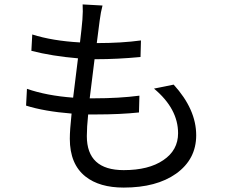

<svg xmlns="http://www.w3.org/2000/svg" viewBox="-20 -808 1040 869"><path d="M766 -425Q868 -313 868 -196Q868 -87 777 -22Q688 41 540 41Q430 41 367 -9Q296 -65 296 -180Q296 -219 304 -294Q180 -304 98 -330L102 -406Q191 -375 311 -366Q315 -395 322 -455Q330 -515 333 -544Q215 -554 122 -578L126 -652Q217 -623 342 -616Q350 -682 353 -719Q356 -759 354 -788L444 -783Q436 -754 431 -714L418 -613Q531 -613 618 -625L616 -550Q511 -540 415 -540H408L386 -363H405Q519 -363 611 -375L609 -299Q524 -290 415 -290H379Q373 -232 373 -192Q373 -38 540 -38Q653 -38 719 -83Q786 -128 786 -205Q786 -316 677 -407Z"/></svg>

Font: KaiGen Gothic CN Regular
Style: Regular
Weight: 400
Designer: Ryoko NISHIZUKA  (kana & ideographs); Paul D. Hunt (Latin, Greek & Cyrillic); Wenlong ZHANG  (bopomofo); Sandoll Communi
Foundry: Adobe Systems Incorporated
Version: Version 1.002.20150501